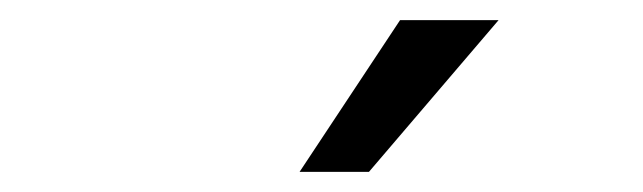

<svg xmlns="http://www.w3.org/2000/svg" viewBox="-20 -716 640 191"><path d="M278 -545 378 -696H476L347 -545Z"/></svg>

Font: Gantari Medium
Style: Italic
Weight: 500
Italic angle: -10°
Designer: Anugrah Pasau
Foundry: Lafontype
Version: Version 1.000